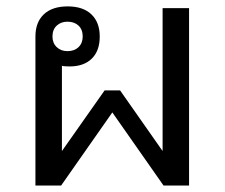

<svg xmlns="http://www.w3.org/2000/svg" viewBox="-20 -575 696 595"><path d="M89.8 -461.9Q89.8 -505.9 115.7 -530.5Q141.6 -555.2 189.9 -555.2Q237.3 -555.2 263.2 -530.5Q289.1 -505.9 289.1 -461.9Q289.1 -417.5 264.4 -393.3Q239.7 -369.1 195.8 -369.1Q189.9 -369.1 182.1 -369.6Q174.3 -370.1 171.9 -371.1V-106.9L304.2 -294.9H352.1L483.9 -106.9V-549.8H565.9V0H486.8L328.1 -226.6L169.4 0H89.8ZM236.3 -461.9Q236.3 -483.4 223.4 -495.6Q210.4 -507.8 189 -507.8Q168.9 -507.8 155.8 -495.6Q142.6 -483.4 142.6 -461.9Q142.6 -441.4 155.8 -429Q168.9 -416.5 189 -416.5Q210.4 -416.5 223.4 -429Q236.3 -441.4 236.3 -461.9Z"/></svg>

Font: Noboto
Style: Regular
Weight: 400
Designer: Google
Version: Version 2.001101; 2014